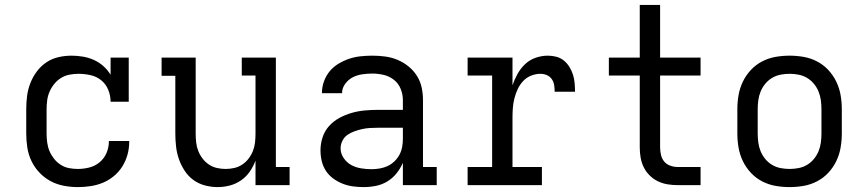

<svg xmlns="http://www.w3.org/2000/svg" viewBox="-20 -755 3540 783"><path d="M297 8Q269 8 240 2.5Q211 -3 186 -16.5Q161 -30 141 -51Q121 -72 108.5 -98Q96 -124 91.5 -152.5Q87 -181 87 -210V-310Q87 -337 90.5 -364Q94 -391 104 -416.5Q114 -442 130.5 -464Q147 -486 169.5 -501Q192 -516 218.5 -522Q245 -528 272 -528Q295 -528 318.5 -524Q342 -520 363 -510.5Q384 -501 401.5 -485.5Q419 -470 431 -450V-520H505V-340H431Q431 -365 421.5 -388.5Q412 -412 393 -427.5Q374 -443 349.5 -448.5Q325 -454 300 -454Q282 -454 263.5 -450.5Q245 -447 229.5 -437.5Q214 -428 202 -413.5Q190 -399 182.5 -382Q175 -365 172.5 -346.5Q170 -328 170 -310V-210Q170 -192 172.5 -173.5Q175 -155 182 -138.5Q189 -122 200.5 -107.5Q212 -93 227.5 -83Q243 -73 261 -69.5Q279 -66 297 -66Q321 -66 344.5 -72Q368 -78 386.5 -93.5Q405 -109 414.5 -131.5Q424 -154 424 -178V-180H507V-177Q507 -150 500 -124.5Q493 -99 479 -76.5Q465 -54 444.5 -37Q424 -20 400 -10Q376 0 350 4Q324 8 297 8Z M867 8Q841 8 815 1Q789 -6 768 -21.5Q747 -37 732.5 -59.5Q718 -82 709.5 -106.5Q701 -131 698 -157.5Q695 -184 695 -210V-446H639V-520H778V-210Q778 -192 780 -174Q782 -156 788.5 -139.5Q795 -123 806 -108.5Q817 -94 832 -84Q847 -74 864.5 -70Q882 -66 900 -66Q918 -66 935.5 -70Q953 -74 968 -84Q983 -94 994 -108.5Q1005 -123 1011.5 -139.5Q1018 -156 1020 -174Q1022 -192 1022 -210V-447H966V-520H1105V-74H1161V0H1022V-100Q1013 -76 998.5 -55Q984 -34 963 -19.5Q942 -5 917.5 1.5Q893 8 867 8Z M1463 8Q1441 8 1419 5Q1397 2 1377 -6Q1357 -14 1339 -27Q1321 -40 1309 -58.5Q1297 -77 1292 -98.5Q1287 -120 1287 -142Q1287 -169 1295.5 -195Q1304 -221 1322 -241Q1340 -261 1364 -274Q1388 -287 1414 -294.5Q1440 -302 1467 -304.5Q1494 -307 1520 -307H1623V-347Q1623 -370 1614 -392.5Q1605 -415 1586.5 -429.5Q1568 -444 1545 -449.5Q1522 -455 1499 -455Q1478 -455 1457.5 -452Q1437 -449 1419 -440Q1401 -431 1388 -413.5Q1375 -396 1375 -376V-375H1293V-377Q1293 -401 1301.5 -424Q1310 -447 1325 -465Q1340 -483 1361 -495.5Q1382 -508 1404.5 -515.5Q1427 -523 1451 -525.5Q1475 -528 1499 -528Q1525 -528 1551 -524.5Q1577 -521 1601 -511Q1625 -501 1645.5 -484.5Q1666 -468 1680 -446Q1694 -424 1699.5 -398.5Q1705 -373 1705 -347V-74H1761V0H1623V-91Q1613 -68 1597 -48Q1581 -28 1559.5 -15Q1538 -2 1513 3Q1488 8 1463 8ZM1495 -65Q1512 -65 1529 -68Q1546 -71 1561 -78Q1576 -85 1588.5 -97Q1601 -109 1609 -124Q1617 -139 1620 -155.5Q1623 -172 1623 -189V-234H1521Q1504 -234 1488 -233Q1472 -232 1456.5 -228.5Q1441 -225 1425.5 -219.5Q1410 -214 1397 -205Q1384 -196 1376.5 -181Q1369 -166 1369 -150Q1369 -129 1381.5 -110.5Q1394 -92 1412.5 -82Q1431 -72 1452.5 -68.5Q1474 -65 1495 -65Z M1887 0V-74H1987V-447H1887V-520H2070V-407Q2078 -431 2090.5 -453.5Q2103 -476 2121.5 -493.5Q2140 -511 2164.5 -519.5Q2189 -528 2214 -528Q2232 -528 2249 -523.5Q2266 -519 2279.5 -508Q2293 -497 2302.5 -481.5Q2312 -466 2317 -449.5Q2322 -433 2323.5 -415.5Q2325 -398 2325 -381H2242Q2242 -394 2240 -407.5Q2238 -421 2230.5 -432Q2223 -443 2210.5 -448.5Q2198 -454 2184 -454Q2165 -454 2146 -446.5Q2127 -439 2113.5 -424.5Q2100 -410 2091.5 -392Q2083 -374 2078 -354.5Q2073 -335 2071.5 -315Q2070 -295 2070 -276V-74H2190V0Z M2837 0H2743Q2722 0 2701.5 -3.5Q2681 -7 2662.5 -16Q2644 -25 2629 -40Q2614 -55 2605 -73.5Q2596 -92 2592.5 -112.5Q2589 -133 2589 -154V-447H2463V-520H2589V-735H2672V-520H2837V-447H2672V-154Q2672 -139 2675.5 -123.5Q2679 -108 2688.5 -96.5Q2698 -85 2713 -79.5Q2728 -74 2743 -74H2837Z M3200 8Q3171 8 3142.5 3Q3114 -2 3088 -15.5Q3062 -29 3042 -50.5Q3022 -72 3009.5 -98Q2997 -124 2992 -152.5Q2987 -181 2987 -210V-310Q2987 -339 2992 -367.5Q2997 -396 3009.5 -422Q3022 -448 3042 -469.5Q3062 -491 3088 -504.5Q3114 -518 3142.5 -523Q3171 -528 3200 -528Q3229 -528 3257.5 -523Q3286 -518 3312 -504.5Q3338 -491 3358 -469.5Q3378 -448 3390.5 -422Q3403 -396 3408 -367.5Q3413 -339 3413 -310V-210Q3413 -181 3408 -152.5Q3403 -124 3390.5 -98Q3378 -72 3358 -50.5Q3338 -29 3312 -15.5Q3286 -2 3257.5 3Q3229 8 3200 8ZM3200 -66Q3218 -66 3236.5 -69.5Q3255 -73 3271 -82.5Q3287 -92 3299 -106.5Q3311 -121 3318 -138Q3325 -155 3327.5 -173.5Q3330 -192 3330 -210V-310Q3330 -328 3327.5 -346.5Q3325 -365 3318 -382Q3311 -399 3299 -413.5Q3287 -428 3271 -437.5Q3255 -447 3236.5 -450.5Q3218 -454 3200 -454Q3182 -454 3163.5 -450.5Q3145 -447 3129 -437.5Q3113 -428 3101 -413.5Q3089 -399 3082 -382Q3075 -365 3072.5 -346.5Q3070 -328 3070 -310V-210Q3070 -192 3072.5 -173.5Q3075 -155 3082 -138Q3089 -121 3101 -106.5Q3113 -92 3129 -82.5Q3145 -73 3163.5 -69.5Q3182 -66 3200 -66Z"/></svg>

Font: Iosevka Etoile
Style: Regular
Weight: 400
Designer: Belleve Invis
Foundry: Belleve Invis
Version: Version 33.2.4